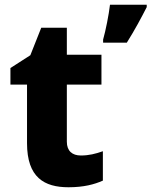

<svg xmlns="http://www.w3.org/2000/svg" viewBox="-20 -780 639 810"><path d="M599 -750V-760H444C439 -717 426 -652 415 -613V-600H515C550 -656 575 -703 599 -750ZM321 -124C285 -124 262 -143 262 -182V-423H408V-549H262V-663H154L108 -547L24 -493V-423H94V-176C94 -31 167 10 269 10C333 10 378 -2 414 -18V-142C383 -131 355 -124 321 -124Z"/></svg>

Font: Noto Sans Arabic UI XBd
Style: Regular
Weight: 800
Designer: Monotype Design Team, Nadine Chahine and Nizar Qandah
Foundry: Monotype Imaging Inc.
Version: Version 2.010